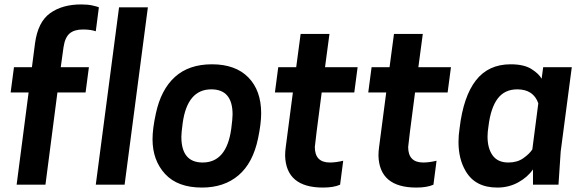

<svg xmlns="http://www.w3.org/2000/svg" viewBox="-20 -833 2626 866"><path d="M185 0H55L109 -416H28L43 -530H124L138 -638Q151 -734 206 -773.5Q261 -813 346 -813Q377 -813 398.5 -808Q420 -803 426 -800L412 -692Q389 -700 354 -700Q315 -700 294 -682Q273 -664 266.5 -620Q260 -576 254 -530H381L366 -416H239Z M542 0H412L517 -800H647Z M894 -100Q1002 -100 1023 -252Q1029 -297 1029 -317Q1029 -430 933 -430Q825 -430 804 -278Q798 -233 798 -216Q798 -100 894 -100ZM891 13Q781 13 724.5 -48.5Q668 -110 668 -205Q668 -253 683 -321Q706 -429 769 -486Q832 -543 936 -543Q1042 -543 1100 -484Q1158 -425 1158 -322Q1158 -276 1144 -209Q1121 -98 1056 -42.5Q991 13 891 13Z M1437 13Q1270 13 1266 -131Q1266 -150 1269 -171L1301 -416H1220L1235 -530H1316L1336 -680H1466L1446 -530H1593L1578 -416H1431Q1401 -188 1400 -170Q1400 -100 1468 -100Q1495 -100 1528 -108L1514 0Q1485 13 1437 13Z M1858 13Q1691 13 1687 -131Q1687 -150 1690 -171L1722 -416H1641L1656 -530H1737L1757 -680H1887L1867 -530H2014L1999 -416H1852Q1822 -188 1821 -170Q1821 -100 1889 -100Q1916 -100 1949 -108L1935 0Q1906 13 1858 13Z M2559 -530H2430ZM2223 13Q2123 13 2080 -62Q2048 -116 2048 -193Q2048 -222 2053 -255Q2070 -398 2126.5 -470.5Q2183 -543 2283 -543Q2343 -543 2376.5 -522Q2410 -501 2423 -478L2430 -530H2559L2509 -150L2499 0H2384V-69Q2360 -34 2317.5 -10.5Q2275 13 2223 13ZM2273 -100Q2313 -100 2340.5 -119.5Q2368 -139 2381 -159L2408 -367Q2386 -430 2313 -430Q2256 -430 2224.5 -388Q2193 -346 2183 -262Q2179 -237 2179 -217Q2179 -164 2202 -132Q2225 -100 2273 -100Z"/></svg>

Font: Tanohe Sans SemiBold
Style: Italic
Weight: 600
Designer: Village Type and Design LLC & Cristiano Sobral
Foundry: Cooper Hewitt Smithsonian Design Museum
Version: Version 1.00;September 29, 2021;FontCreator 13.0.0.2655 64-b